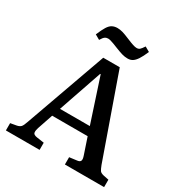

<svg xmlns="http://www.w3.org/2000/svg" viewBox="-206 -1060 1144 1209"><g transform="rotate(30 366.5 -455.0)"><path d="M11 0V-53L56 -61Q75 -65 84 -75Q93 -85 103 -115L313 -703H433L641 -113Q651 -87 658 -77Q665 -67 686 -62L725 -54V0H440V-53L494 -60Q514 -62 518.5 -73.5Q523 -85 514 -110L475 -226H217L179 -114Q172 -93 174 -78.5Q176 -64 202 -60L256 -52V0ZM238 -288H455L351 -605H347ZM448 -775Q427 -775 406.5 -781Q386 -787 356 -799Q336 -807 321.5 -812.5Q307 -818 297 -820.5Q287 -823 280 -823Q267 -823 257 -816Q247 -809 234 -787L199 -807Q216 -848 230 -870.5Q244 -893 260.5 -901.5Q277 -910 298 -910Q316 -910 335.5 -904.5Q355 -899 388 -885Q419 -872 436 -866.5Q453 -861 464 -861Q477 -861 485.5 -868Q494 -875 509 -898L544 -878Q527 -838 512.5 -816Q498 -794 483 -784.5Q468 -775 448 -775Z"/></g></svg>

Font: Literata 18pt Medium
Style: Regular
Weight: 500
Designer: Latin by Veronika Burian and Jose Scaglione. Greek by Irene Vlachou. Cyrillic by Vera Evstafieva.
Foundry: TypeTogether
Version: Version 3.103;gftools[0.9.29]